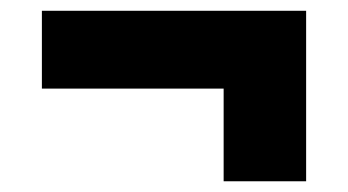

<svg xmlns="http://www.w3.org/2000/svg" viewBox="-20 -443 649 358"><path d="M397 -105V-277.8H58.1V-422.9H550.8V-105Z"/></svg>

Font: Montserrat ExtraBold
Style: Regular
Weight: 800
Designer: Julieta Ulanovsky
Foundry: Julieta Ulanovsky
Version: Version 9.000